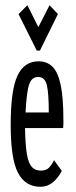

<svg xmlns="http://www.w3.org/2000/svg" viewBox="-20 -706 290 736"><path d="M135 10Q77 10 49 -43.5Q21 -97 21 -227Q21 -361 47 -416Q73 -471 128 -471Q160 -471 181 -450.5Q202 -430 212.5 -381Q223 -332 223 -246Q223 -236 223 -229.5Q223 -223 222 -215H76Q77 -151 83 -115.5Q89 -80 102 -66Q115 -52 137 -52Q157 -52 168 -63.5Q179 -75 187 -92L217 -51Q203 -24 182.5 -7Q162 10 135 10ZM78 -275H167Q167 -349 159.5 -380Q152 -411 126 -411Q102 -411 92 -383Q82 -355 78 -275ZM85 -686 127 -602 170 -686 202 -652 133 -512H121L51 -652Z"/></svg>

Font: Inconsolata UltraCondensed Medium
Style: Regular
Weight: 500
Width: 1
Monospace: yes
Designer: Raph Levien, Cyreal, Brenton Simpson
Foundry: Raph Levien, Cyreal, Google
Version: Version 3.001; ttfautohint (v1.8.2.53-6de2)